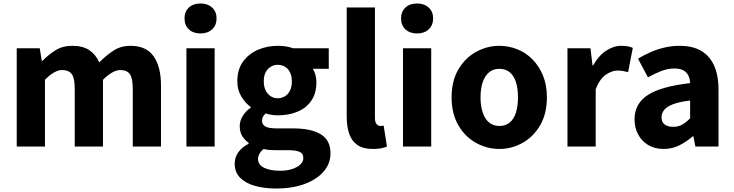

<svg xmlns="http://www.w3.org/2000/svg" viewBox="-20 -841 4211 1102"><path d="M76 0V-564H208L220 -491H223Q258 -527 298.5 -552.5Q339 -578 395 -578Q455 -578 492 -553.5Q529 -529 550 -483Q588 -522 630.5 -550Q673 -578 729 -578Q820 -578 862 -517.5Q904 -457 904 -351V0H742V-330Q742 -393 725 -416Q708 -439 670 -439Q649 -439 624 -425Q599 -411 571 -383V0H409V-330Q409 -393 391.5 -416Q374 -439 336 -439Q315 -439 290 -425Q265 -411 238 -383V0Z M1050 0V-564H1212V0ZM1131 -649Q1089 -649 1064 -672.5Q1039 -696 1039 -736Q1039 -774 1064 -797.5Q1089 -821 1131 -821Q1172 -821 1197.5 -797.5Q1223 -774 1223 -736Q1223 -696 1197.5 -672.5Q1172 -649 1131 -649Z M1563 241Q1498 241 1444 226Q1390 211 1358.5 179.5Q1327 148 1327 98Q1327 63 1347.5 33.5Q1368 4 1407 -16V-21Q1386 -36 1371 -59Q1356 -82 1356 -118Q1356 -148 1374 -176.5Q1392 -205 1419 -223V-227Q1389 -248 1365.5 -286.5Q1342 -325 1342 -374Q1342 -442 1375 -487.5Q1408 -533 1461 -555.5Q1514 -578 1574 -578Q1599 -578 1621.5 -574.5Q1644 -571 1662 -564H1867V-446H1776Q1784 -433 1790 -412.5Q1796 -392 1796 -369Q1796 -305 1766.5 -262.5Q1737 -220 1686.5 -199.5Q1636 -179 1574 -179Q1559 -179 1541.5 -181.5Q1524 -184 1505 -190Q1495 -181 1489.5 -171.5Q1484 -162 1484 -146Q1484 -126 1503 -115Q1522 -104 1570 -104H1663Q1766 -104 1821.5 -70Q1877 -36 1877 39Q1877 97 1838.5 142.5Q1800 188 1729.5 214.5Q1659 241 1563 241ZM1574 -277Q1597 -277 1615.5 -288.5Q1634 -300 1644.5 -321.5Q1655 -343 1655 -374Q1655 -405 1644.5 -426Q1634 -447 1615.5 -458Q1597 -469 1574 -469Q1552 -469 1534 -458Q1516 -447 1505 -426.5Q1494 -406 1494 -374Q1494 -343 1505 -321.5Q1516 -300 1534 -288.5Q1552 -277 1574 -277ZM1588 139Q1628 139 1657.5 129Q1687 119 1704 103Q1721 87 1721 67Q1721 39 1698 30Q1675 21 1633 21H1572Q1544 21 1525.5 19.5Q1507 18 1493 14Q1477 27 1469 42Q1461 57 1461 72Q1461 105 1496 122Q1531 139 1588 139Z M2120 14Q2064 14 2031 -9Q1998 -32 1984 -74Q1970 -116 1970 -171V-798H2132V-165Q2132 -138 2142 -128Q2152 -118 2162 -118Q2167 -118 2171 -118.5Q2175 -119 2182 -120L2201 0Q2188 6 2168 10Q2148 14 2120 14Z M2293 0V-564H2455V0ZM2374 -649Q2332 -649 2307 -672.5Q2282 -696 2282 -736Q2282 -774 2307 -797.5Q2332 -821 2374 -821Q2415 -821 2440.5 -797.5Q2466 -774 2466 -736Q2466 -696 2440.5 -672.5Q2415 -649 2374 -649Z M2846 14Q2775 14 2712 -21Q2649 -56 2610.5 -122.5Q2572 -189 2572 -282Q2572 -376 2610.5 -442Q2649 -508 2712 -543Q2775 -578 2846 -578Q2899 -578 2948.5 -558.5Q2998 -539 3036 -500.5Q3074 -462 3096.5 -407.5Q3119 -353 3119 -282Q3119 -189 3080.5 -122.5Q3042 -56 2979.5 -21Q2917 14 2846 14ZM2846 -118Q2882 -118 2906 -138Q2930 -158 2941.5 -195.5Q2953 -233 2953 -282Q2953 -332 2941.5 -369Q2930 -406 2906 -426Q2882 -446 2846 -446Q2811 -446 2787 -426Q2763 -406 2750.5 -369Q2738 -332 2738 -282Q2738 -233 2750.5 -195.5Q2763 -158 2787 -138Q2811 -118 2846 -118Z M3237 0V-564H3369L3381 -465H3384Q3415 -521 3458 -549.5Q3501 -578 3545 -578Q3569 -578 3584.5 -575Q3600 -572 3612 -566L3585 -427Q3569 -431 3555.5 -433.5Q3542 -436 3524 -436Q3492 -436 3457 -412Q3422 -388 3399 -329V0Z M3789 14Q3738 14 3700.5 -8.5Q3663 -31 3642.5 -69.5Q3622 -108 3622 -156Q3622 -246 3698 -295.5Q3774 -345 3941 -364Q3940 -389 3930.5 -408Q3921 -427 3901.5 -437.5Q3882 -448 3851 -448Q3814 -448 3777 -434Q3740 -420 3699 -397L3642 -504Q3678 -526 3716 -542.5Q3754 -559 3795.5 -568.5Q3837 -578 3881 -578Q3954 -578 4003 -550Q4052 -522 4078 -466Q4104 -410 4104 -325V0H3971L3960 -58H3955Q3920 -27 3878.5 -6.5Q3837 14 3789 14ZM3844 -113Q3873 -113 3896 -126Q3919 -139 3941 -162V-264Q3880 -257 3843.5 -243Q3807 -229 3792 -210Q3777 -191 3777 -168Q3777 -139 3795.5 -126Q3814 -113 3844 -113Z"/></svg>

Font: Noto Sans KR Thin ExtraBold
Style: Regular
Weight: 800
Version: Version 2.004-H2;hotconv 1.0.118;makeotfexe 2.5.65603